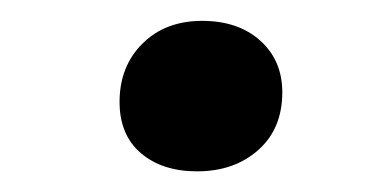

<svg xmlns="http://www.w3.org/2000/svg" viewBox="-20 -545 359 185"><path d="M95.2 -446.8Q95.2 -481 117.2 -502.9Q139.2 -524.9 174.8 -524.9Q209.5 -524.9 230.7 -505.9Q252 -486.8 252 -456.1Q252 -420.9 228.8 -400.4Q205.6 -379.9 169.9 -379.9Q136.2 -379.9 115.7 -397.5Q95.2 -415 95.2 -446.8Z"/></svg>

Font: Literata Book SemiBold
Style: Italic
Weight: 600
Italic angle: -3°
Designer: Latin by Veronika Burian and Jose Scaglione. Greek by Irene Vlachou. Cyrillic by Vera Evstafieva
Foundry: TypeTogether
Version: Version 1.003;PS 001.003;hotconv 1.0.88;makeotf.lib2.5.64775